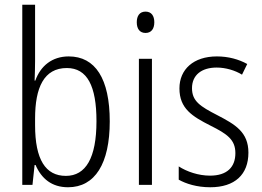

<svg xmlns="http://www.w3.org/2000/svg" viewBox="-20 -780 1104 810"><path d="M128 -523V-760H74V0H117L126 -84H130C155 -26 199 10 267 10C381 10 443 -90 443 -268C443 -448 382 -542 270 -542C200 -542 151 -502 129 -440H126C127 -465 128 -497 128 -523ZM262 -493C348 -493 387 -417 387 -269C387 -114 342 -38 258 -38C172 -38 128 -107 128 -252V-280C128 -410 165 -493 262 -493Z M594 -731C569 -731 557 -713 557 -686C557 -658 570 -641 594 -641C618 -641 631 -658 631 -686C631 -713 619 -731 594 -731ZM621 -532H566V0H621Z M1028 -136C1028 -223 972 -255 897 -294C825 -331 790 -353 790 -408C790 -463 830 -495 894 -495C932 -495 972 -483 1001 -465L1023 -510C987 -530 943 -542 895 -542C796 -542 737 -487 737 -407C737 -322 791 -289 868 -250C938 -215 973 -191 973 -134C973 -75 938 -39 866 -39C817 -39 768 -56 734 -78V-22C764 -5 810 10 867 10C971 10 1028 -44 1028 -136Z"/></svg>

Font: Noto Sans Arabic UI Cn Lt
Style: Regular
Weight: 300
Width: 3
Designer: Monotype Design Team, Nadine Chahine and Nizar Qandah
Foundry: Monotype Imaging Inc.
Version: Version 2.010